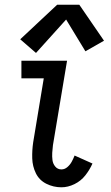

<svg xmlns="http://www.w3.org/2000/svg" viewBox="-20 -788 472 816"><path d="M241 8Q269 8 296.5 -5.5Q324 -19 342.5 -42.5Q361 -66 373 -93L297 -127Q292 -114 285 -101Q278 -88 266.5 -78Q255 -68 241 -68Q225 -68 215 -80Q205 -92 203 -107.5Q201 -123 202 -139Q203 -155 205 -171L265 -530H71V-455H166L121 -183Q116 -149 117 -115Q118 -81 132.5 -51.5Q147 -22 177 -7Q207 8 241 8ZM133 -563 261 -705 343 -570 422 -615 317 -768H223L66 -621Z"/></svg>

Font: Iosevka Sparkle
Style: Italic
Weight: 400
Italic angle: -9°
Designer: Belleve Invis
Foundry: Belleve Invis
Version: Version 4.5.0; ttfautohint (v1.8.3)